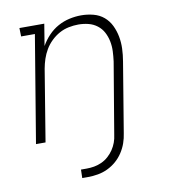

<svg xmlns="http://www.w3.org/2000/svg" viewBox="-80 -598 761 852"><g transform="rotate(-10 300.0 -172.0)"><path d="M222 184 223 146H249Q266 146 283 143Q300 140 316.5 132.5Q333 125 347 112.5Q361 100 371 85Q381 70 387 53.5Q393 37 395 20L449 -301Q452 -324 453 -347Q454 -370 449.5 -392Q445 -414 435 -433Q425 -452 407.5 -465.5Q390 -479 368 -484.5Q346 -490 323 -490Q302 -490 279.5 -485.5Q257 -481 237 -470Q217 -459 200 -442.5Q183 -426 171.5 -406.5Q160 -387 153 -366Q146 -345 142 -323L89 0H46L126 -482H64L63 -520H175L159 -422Q173 -447 193 -468Q213 -489 237.5 -502.5Q262 -516 289 -522Q316 -528 342 -528Q370 -528 397 -521Q424 -514 444 -497Q464 -480 475.5 -456Q487 -432 492 -405.5Q497 -379 496 -351Q495 -323 490 -294L438 20Q435 42 427.5 63.5Q420 85 407 105Q394 125 376 140.5Q358 156 337 166Q316 176 293 180Q270 184 248 184Z"/></g></svg>

Font: Iosevka Etoile Extralight
Style: Italic
Weight: 200
Italic angle: -9°
Designer: Belleve Invis
Foundry: Belleve Invis
Version: Version 22.1.2; ttfautohint (v1.8.4)